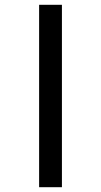

<svg xmlns="http://www.w3.org/2000/svg" viewBox="-20 -780 421 800"><path d="M143 0V-760H238V0Z"/></svg>

Font: Noto Serif SemiCondensed Extra
Style: Regular
Weight: 800
Width: 4
Designer: Monotype Design Team
Foundry: Monotype Imaging Inc.
Version: Version 1.002